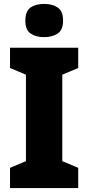

<svg xmlns="http://www.w3.org/2000/svg" viewBox="-20 -957 448 977"><path d="M378 0H31V-103L112 -137V-577L31 -611V-714H378V-611L297 -577V-137L378 -103ZM205 -937Q247 -937 274 -918.5Q301 -900 301 -852Q301 -805 273.5 -786.5Q246 -768 205 -768Q162 -768 135.5 -786.5Q109 -805 109 -852Q109 -900 135 -918.5Q161 -937 205 -937Z"/></svg>

Font: Noto Sans Gurmukhi SemiCondensed Black
Style: Regular
Weight: 900
Width: 4
Designer: Jelle Bosma - Monotype Design Team
Foundry: Monotype Imaging Inc.
Version: Version 2.004; ttfautohint (v1.8.4.7-5d5b)